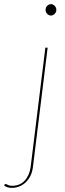

<svg xmlns="http://www.w3.org/2000/svg" viewBox="-109 -720 312 927"><path d="M121 -490 50 86Q47.5 108 39 126.5Q30.5 145 17 158.5Q3.5 172 -14 179.5Q-31.5 187 -52 187Q-64 187 -72.8 184.2Q-81.5 181.5 -89 176L-87 172Q-85 168 -82.2 168.2Q-79.5 168.5 -75.8 170.5Q-72 172.5 -66 174.8Q-60 177 -51 177Q-12.5 177 10.5 151.8Q33.5 126.5 39 86L110 -490ZM163 -672Q163 -661.5 155 -653.2Q147 -645 137 -645Q126.5 -645 118.8 -653.2Q111 -661.5 111 -672Q111 -683.5 118.8 -691.8Q126.5 -700 137 -700Q147 -700 155 -691.8Q163 -683.5 163 -672Z"/></svg>

Font: Lato Hairline
Style: Italic
Weight: 100
Italic angle: -7°
Designer: Lukasz Dziedzic
Foundry: tyPoland Lukasz Dziedzic
Version: Version 2.007; 2014-02-27